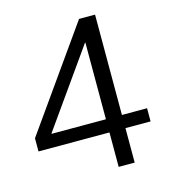

<svg xmlns="http://www.w3.org/2000/svg" viewBox="-108 -822 837 915"><g transform="rotate(-15 310.0 -365.0)"><path d="M365 -235V-613H363L97 -237V-235ZM444 -235H568V-170H444V0H365V-170H15V-235L365 -730H444Z"/></g></svg>

Font: M PLUS 1p
Style: Regular
Weight: 400
Version: Version 1.062